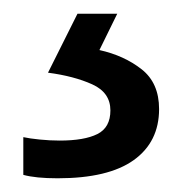

<svg xmlns="http://www.w3.org/2000/svg" viewBox="-20 -20 265 280"><path d="M212 139Q212 187 175 213.5Q138 240 64 240Q32 240 14 235V180Q23 182 38 183.5Q53 185 67 185Q103 185 122 175.5Q141 166 141 141Q141 115 114.5 103Q88 91 50 86L93 0H151L125 53Q161 61 186.5 81Q212 101 212 139Z"/></svg>

Font: TSCustom
Style: Regular
Weight: 400
Designer: Monotype Design Team
Foundry: Monotype Imaging Inc.
Version: Version 2.004; ttfautohint (v1.8.3) -l 8 -r 50 -G 200 -x 14 